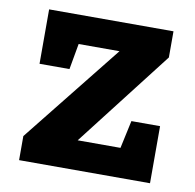

<svg xmlns="http://www.w3.org/2000/svg" viewBox="-65 -594 671 660"><g transform="rotate(10 270.5 -264.0)"><path d="M43 0V-84L317.9 -428.7H175.3L159.2 -338.4H54.7V-528.3H488.8V-437L229.5 -102.1H378.9L399.9 -199.2H500V0Z"/></g></svg>

Font: Roboto Slab LO
Style: Bold
Weight: 700
Designer: Google
Version: Version 2.000